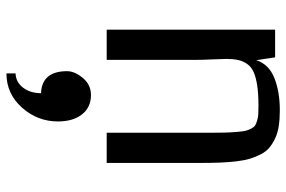

<svg xmlns="http://www.w3.org/2000/svg" viewBox="-170 -422 910 611"><g transform="rotate(90 285.5 -116.0)"><path d="M74 0ZM498 0H402V-324Q402 -355 401.5 -374Q401 -393 399.5 -412Q398 -431 396 -440.5Q394 -450 389 -459.5Q384 -469 378.5 -472.5Q373 -476 362.5 -479Q352 -482 342 -482.5Q332 -483 315 -483Q278 -483 251.5 -479Q225 -475 208.5 -467.5Q192 -460 183 -447Q174 -434 170.5 -418.5Q167 -403 167 -381Q167 -368 168.5 -336.5Q170 -305 170 -286V0H74V-536H162L171 -476Q184 -516 227.5 -533.5Q271 -551 331 -551Q359 -551 381 -547.5Q403 -544 420 -536Q437 -528 449.5 -517.5Q462 -507 470.5 -490.5Q479 -474 484.5 -456Q490 -438 493 -412Q496 -386 497 -359.5Q498 -333 498 -297ZM282 50Q321 50 343.5 78.5Q366 107 366 155Q366 220 322 269.5Q278 319 213 319V290Q241 289 258.5 266Q276 243 276 209Q206 206 206 126Q206 102 227.5 76Q249 50 282 50Z"/></g></svg>

Font: Myanmar Chatu
Style: Regular
Weight: 400
Designer: Danh Hong
Foundry: Google Inc.
Version: Version 2.00 November 20, 2015